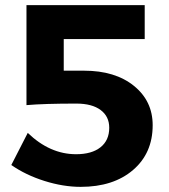

<svg xmlns="http://www.w3.org/2000/svg" viewBox="-20 -721 657 747"><path d="M228 -446H307Q428 -446 501 -387Q574 -328 574 -234Q574 -125 497.5 -59.5Q421 6 294 6Q226 6 153 -17Q80 -40 24 -79L88 -204Q174 -121 276 -121Q337 -121 371 -148Q405 -175 405 -224Q405 -268 371.5 -293Q338 -318 277 -318Q152 -318 83 -312V-701H543V-569H228Z"/></svg>

Font: Argentum Sans SemiBold
Style: Regular
Weight: 600
Designer: Julieta Ulanovsky (Modified by Cristiano Sobral)
Foundry: Julieta Ulanovsky
Version: Version 5.001;November 22, 2018;FontCreator 11.5.0.2425 64-b